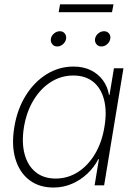

<svg xmlns="http://www.w3.org/2000/svg" viewBox="-20 -838 610 868"><path d="M221.7 9.8Q156.2 9.8 111.8 -24.7Q67.4 -59.1 49.3 -120.8Q31.2 -182.6 44.9 -264.2Q58.1 -344.7 96.7 -406.5Q135.3 -468.3 191.2 -502.7Q247.1 -537.1 312 -537.1Q357.4 -537.1 391.1 -520.3Q424.8 -503.4 445.8 -474.4Q466.8 -445.3 472.7 -408.7H475.1L495.1 -529.3H538.1L450.7 0H407.7L427.2 -118.2H424.3Q405.8 -82 375 -53Q344.2 -23.9 305.4 -7.1Q266.6 9.8 221.7 9.8ZM231.4 -30.8Q286.6 -30.8 332.5 -60.3Q378.4 -89.8 409.7 -142.3Q440.9 -194.8 452.1 -264.2Q463.9 -333.5 450.7 -386Q437.5 -438.5 402.1 -467.5Q366.7 -496.6 311.5 -496.6Q256.8 -496.6 210.4 -467.5Q164.1 -438.5 132.1 -386Q100.1 -333.5 88.4 -264.2Q77.1 -194.3 91.1 -141.8Q105 -89.4 140.9 -60.1Q176.8 -30.8 231.4 -30.8ZM438.5 -627.9Q424.3 -627.9 416 -638.2Q407.7 -648.4 409.7 -662.6Q412.1 -676.8 424.1 -686.8Q436 -696.8 450.2 -696.8Q464.4 -696.8 472.7 -686.8Q481 -676.8 478.5 -662.6Q476.1 -648.4 464.4 -638.2Q452.6 -627.9 438.5 -627.9ZM238.8 -627.9Q224.6 -627.9 216.3 -638.2Q208 -648.4 210 -662.6Q212.4 -676.8 224.4 -686.8Q236.3 -696.8 250.5 -696.8Q264.6 -696.8 272.7 -686.8Q280.8 -676.8 278.8 -662.6Q276.4 -648.4 264.6 -638.2Q252.9 -627.9 238.8 -627.9ZM493.2 -818.4 486.3 -782.7H245.1L251.5 -818.4Z"/></svg>

Font: Inter 24pt ExtraLight
Style: Italic
Weight: 250
Italic angle: -9.3988°
Version: Version 4.001;git-66647c0bb